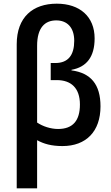

<svg xmlns="http://www.w3.org/2000/svg" viewBox="-20 -785 606 1045"><path d="M289 -765C159 -765 71 -692 71 -544V240H182V-22C218 -2 260 10 320 10C449 10 527 -70 527 -206C527 -326 474 -388 369 -402V-405C451 -420 495 -475 495 -576C495 -695 414 -765 289 -765ZM286 -674C345 -674 384 -636 384 -563C384 -486 352 -442 281 -442H256V-349H289C366 -349 415 -307 415 -216C415 -129 377 -83 296 -83C256 -83 213 -97 182 -118V-536C182 -635 225 -674 286 -674Z"/></svg>

Font: Noto Sans UI SemiCondensed Medium
Style: Regular
Weight: 500
Width: 4
Designer: Monotype Design Team
Foundry: Monotype Imaging Inc.
Version: Version 1.901